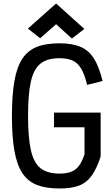

<svg xmlns="http://www.w3.org/2000/svg" viewBox="-20 -1061 640 1095"><path d="M319 14Q242 14 190 -6.5Q138 -27 107 -74.5Q76 -122 62 -202Q48 -282 48 -400Q48 -518 62 -598Q76 -678 107 -725.5Q138 -773 190 -793.5Q242 -814 319 -814Q392 -814 439 -794Q486 -774 515.5 -727.5Q545 -681 565 -599L477 -577Q463 -635 443.5 -668.5Q424 -702 394.5 -715.5Q365 -729 319 -729Q251 -729 212 -699Q173 -669 156.5 -597.5Q140 -526 140 -400Q140 -275 156.5 -203Q173 -131 212 -101Q251 -71 319 -71Q359 -71 385.5 -81Q412 -91 430 -115Q448 -139 462 -181V-335H288V-419H554V-168Q532 -100 503 -59.5Q474 -19 430.5 -2.5Q387 14 319 14ZM390 -841 300 -923 209 -843 139 -898 300 -1041 461 -896Z"/></svg>

Font: Victor Mono SemiBold
Style: Regular
Weight: 600
Monospace: yes
Designer: Rune Bjørnerås
Version: Version 1.561;gftools[0.9.30]